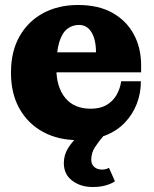

<svg xmlns="http://www.w3.org/2000/svg" viewBox="-20 -550 618 770"><path d="M293 12Q214 12 153.5 -20.5Q93 -53 58.5 -113.5Q24 -174 24 -259Q24 -344 58.5 -404.5Q93 -465 153.5 -497.5Q214 -530 293 -530L297 -450Q270 -450 249.5 -434Q229 -418 217.5 -380.5Q206 -343 206 -276Q206 -201 241.5 -157.5Q277 -114 344 -114Q382 -114 407.5 -129Q433 -144 447.5 -169.5Q462 -195 466 -224H545Q545 -176 528.5 -133.5Q512 -91 480.5 -58Q449 -25 402 -6.5Q355 12 293 12ZM114 -260V-340H365L546 -287V-260ZM365 -340Q365 -374 357 -398.5Q349 -423 334 -436.5Q319 -450 297 -450L293 -530Q375 -530 431 -498.5Q487 -467 516.5 -412.5Q546 -358 546 -287ZM352 200Q303 200 269.5 174.5Q236 149 236 104Q236 72 252.5 45Q269 18 295 -5.5Q321 -29 349 -48L395 -5Q376 17 361 40Q346 63 346 90Q346 109 358 119.5Q370 130 388 130Q397 130 403.5 128.5Q410 127 417 123L441 177Q427 187 404 193.5Q381 200 352 200Z"/></svg>

Font: Montagu Slab
Style: Bold
Weight: 700
Designer: Florian Karsten
Foundry: Florian Karsten
Version: Version 1.000